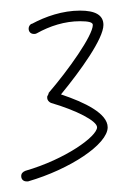

<svg xmlns="http://www.w3.org/2000/svg" viewBox="-20 -598 251 362"><path d="M30 -256C31 -256 32 -256 33 -256C112 -279 183 -326 183 -358C183 -384 140 -405 95 -420C132 -465 175 -525 175 -551C175 -570 159 -578 131 -578C98 -578 66 -567 40 -553H39C36 -551 34 -548 34 -544C34 -538 38 -534 44 -534C46 -534 47 -534 49 -535C74 -549 102 -558 131 -558C147 -558 155 -556 155 -551C155 -531 109 -466 71 -422H72C71 -420 70 -418 69 -416V-414C69 -409 72 -406 76 -404C124 -390 163 -370 163 -358C163 -341 104 -298 28 -276C23 -274 20 -271 20 -266C20 -260 24 -256 30 -256Z"/></svg>

Font: Mistral SingleLine Outline
Style: Regular
Weight: 300
Designer: François Chastanet, Élisa Garzelli, Anais Alves, Morgane Autin
Foundry: institut supérieur des arts et du design Toulouse / isdaT
Version: Version 1.000;Glyphs 3.3 (3337)